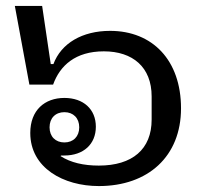

<svg xmlns="http://www.w3.org/2000/svg" viewBox="-20 -615 691 647"><path d="M313 12C479 12 590 -88 590 -250C590 -412 494 -511 351 -511C257 -511 186 -469 160 -399H151L122 -595H30L79 -330H159C182 -394 234 -442 330 -442C427 -442 491 -389 491 -290V-212C491 -112 426 -57 313 -57C262 -57 218 -67 184 -89L186 -91H197C261 -91 303 -129 303 -188C303 -247 261 -285 197 -285C131 -285 82 -244 82 -167C82 -49 194 12 313 12ZM197 -135C167 -135 147 -155 147 -186C147 -217 167 -237 197 -237C227 -237 247 -217 247 -186C247 -155 227 -135 197 -135Z"/></svg>

Font: IBM Plex Thai Looped Text
Style: Regular
Weight: 450
Designer: Mike Abbink, Paul van der Laan, Pieter van Rosmalen, Ben Mitchell, Mark Frömberg
Foundry: Bold Monday
Version: Version 1.0